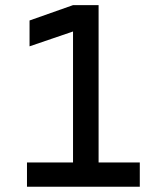

<svg xmlns="http://www.w3.org/2000/svg" viewBox="-20 -713 626 733"><path d="M258.8 0V-693.4H356.4V0ZM83 0V-92.8H268.6V0ZM346.7 0V-92.8H513.7V0ZM92.8 -536.1V-634.8L258.8 -693.4V-592.8Z"/></svg>

Font: Cascadia Code PL
Style: Regular
Weight: 400
Monospace: yes
Designer: Aaron Bell
Foundry: Saja Typeworks
Version: Version 2102.003